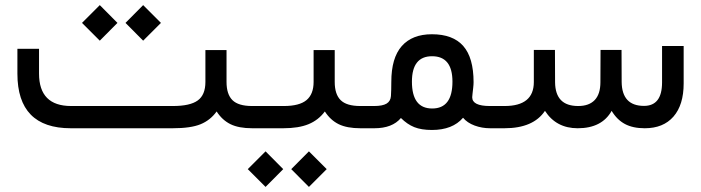

<svg xmlns="http://www.w3.org/2000/svg" viewBox="-20 -507 2771 759"><path d="M476.1 -416.5 545.9 -486.8 616.2 -416.5 545.9 -346.2ZM304.2 -416.5 374.5 -486.8 444.3 -416.5 374.5 -346.2ZM836.4 -66.4Q811.5 -31.7 772.9 -15.9Q734.4 0 662.6 0H259.8Q48.8 0 48.8 -215.8V-314H134.3V-216.3Q134.3 -87.9 261.2 -87.9H663.6Q731.4 -87.9 761.7 -109.9Q792 -131.8 792 -183.1V-309.1H875.5V-183.1Q875.5 -134.3 898.9 -111.1Q922.4 -87.9 976.6 -87.9H987.3Q998.5 -87.9 998.5 -47.4V-42Q998.5 0 987.3 0H977.1Q923.8 0 891.1 -16.1Q858.4 -32.2 836.4 -66.4Z M1131.3 161.6 1201.2 91.3 1271.5 161.6 1201.2 231.9ZM959.5 161.6 1029.8 91.3 1099.6 161.6 1029.8 231.9ZM981.9 -87.9H1102.1Q1163.6 -87.9 1191.7 -111.3Q1219.7 -134.8 1219.7 -183.1V-309.1H1303.2V-183.1Q1303.2 -134.3 1326.7 -111.1Q1350.1 -87.9 1404.3 -87.9H1415Q1426.3 -87.9 1426.3 -47.4V-42Q1426.3 0 1415 0H1404.8Q1351.6 0 1318.8 -16.1Q1286.1 -32.2 1264.2 -66.4Q1238.8 -32.2 1199.7 -16.1Q1160.6 0 1099.6 0H981.9Q969.7 0 969.7 -42V-47.4Q969.7 -87.9 981.9 -87.9Z M1410.2 -87.9H1459Q1492.2 -87.9 1508.1 -97.4Q1523.9 -106.9 1525.4 -127Q1526.9 -149.4 1526.9 -183.1Q1526.9 -277.8 1568.1 -324.7Q1609.4 -371.6 1687.5 -371.6Q1770.5 -371.6 1811.3 -325.2Q1852.1 -278.8 1852.1 -182.1Q1852.1 -172.9 1850.6 -159.7Q1849.1 -146.5 1847.9 -136Q1846.7 -125.5 1846.7 -122.6Q1846.7 -87.9 1916.5 -87.9H1933.1Q1944.3 -87.9 1944.3 -47.4V-42Q1944.3 0 1933.1 0H1917.5Q1885.3 0 1856.2 -10.7Q1827.1 -21.5 1810.5 -41.5Q1769 6.8 1687.5 6.8Q1645.5 6.8 1617.7 -4.4Q1589.8 -15.6 1564.9 -40.5Q1530.8 0 1460 0H1410.2Q1397.9 0 1397.9 -42V-47.4Q1397.9 -87.9 1410.2 -87.9ZM1768.6 -184.1Q1768.6 -284.7 1688 -284.7Q1608.4 -284.7 1608.4 -184.1Q1608.4 -78.1 1688.5 -78.1Q1768.6 -78.1 1768.6 -184.1Z M2528.8 0Q2481.9 0 2450.4 -16.8Q2418.9 -33.7 2397.9 -68.8Q2359.4 0 2263.7 0Q2178.7 0 2134.3 -68.8Q2088.4 0 1974.1 0H1928.2Q1916 0 1916 -42V-47.4Q1916 -87.9 1928.2 -87.9H1974.6Q2090.3 -87.9 2090.3 -182.6V-309.6H2173.8L2174.3 -181.6Q2174.8 -134.8 2197.5 -111.3Q2220.2 -87.9 2265.6 -87.9Q2308.6 -87.9 2331.1 -111.6Q2353.5 -135.3 2353.5 -182.1L2354 -309.6H2437L2437.5 -183.1Q2438.5 -88.4 2525.9 -88.4Q2597.2 -88.4 2597.2 -181.2V-325.2H2682.6V-177.2Q2682.6 -92.3 2642.3 -46.1Q2602.1 0 2528.8 0Z"/></svg>

Font: Shabnam FD
Style: Regular
Weight: 400
Foundry: DejaVu fonts team - Redesigned by Saber Rastikerdar - Based on Vazir font
Version: Version 5.00;October 20, 2019;FontCreator 12.0.0.2547 64-bit